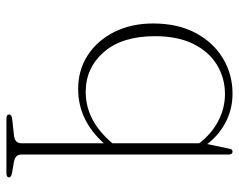

<svg xmlns="http://www.w3.org/2000/svg" viewBox="-93 -417 743 597"><g transform="rotate(90 278.5 -118.5)"><path d="M349.5 233Q336 233 336 225Q336 216.5 351.5 215L401 209.5Q425.5 207 425.5 186.5V-70Q354 10 256.5 10Q197.5 10 151.5 -20Q105.5 -50 79.2 -102.8Q53 -155.5 53 -223Q53 -300.5 82.8 -355.8Q112.5 -411 162 -440.5Q211.5 -470 271 -470Q318.5 -470 359 -449.2Q399.5 -428.5 428 -391.5L442.5 -461Q444 -470 451.5 -470Q460.5 -470 460.5 -458V187Q460.5 206 485 210L517 215.5Q531.5 218 531.5 225Q531.5 233 519 233ZM92.5 -229Q92.5 -126.5 141.8 -70Q191 -13.5 266 -13.5Q355.5 -13.5 425.5 -96.5V-366.5Q396.5 -404.5 356.5 -425.5Q316.5 -446.5 272.5 -446.5Q222.5 -446.5 181.5 -421.5Q140.5 -396.5 116.5 -348Q92.5 -299.5 92.5 -229Z"/></g></svg>

Font: Fraunces 9pt S000 Thin
Style: Regular
Weight: 100
Version: Version 1.000; ttfautohint (v1.8.3)